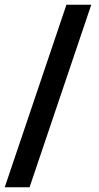

<svg xmlns="http://www.w3.org/2000/svg" viewBox="-26 -731 420 812"><path d="M360 -711H255L-6 61H99Z"/></svg>

Font: Noto Sans KR Bold
Style: Regular
Weight: 700
Designer: Ryoko NISHIZUKA  (kana & ideographs); Paul D. Hunt (Latin, Greek & Cyrillic); Wenlong ZHANG  (bopomofo); Sandoll Communi
Foundry: Adobe Systems Incorporated
Version: Version 1.004;PS 1.004;hotconv 1.0.82;makeotf.lib2.5.63406